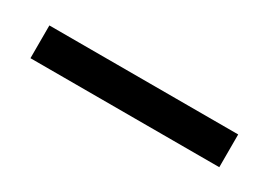

<svg xmlns="http://www.w3.org/2000/svg" viewBox="-16 -119 414 295"><g transform="rotate(30 190.5 29.0)"><path d="M22.9 58.1V0H357.9V58.1Z"/></g></svg>

Font: Lateef
Style: Bold
Weight: 700
Designer: SIL International
Foundry: SIL International
Version: Version 4.200